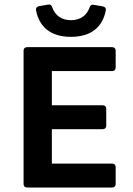

<svg xmlns="http://www.w3.org/2000/svg" viewBox="-20 -835 594 855"><path d="M140.6 -789.1C154.3 -715.8 205.1 -670.9 295.9 -670.9C386.7 -670.9 437.5 -715.8 451.2 -789.1C453.1 -798.8 447.3 -804.7 437.5 -806.6L397.5 -813.5C387.7 -815.4 381.8 -811.5 378.9 -801.8C367.2 -767.6 338.9 -745.1 295.9 -745.1C252.9 -745.1 224.6 -767.6 212.9 -801.8C210 -811.5 204.1 -816.4 194.3 -814.5L154.3 -807.6C144.5 -805.7 138.7 -799.8 140.6 -789.1ZM85 -609.4V-15.6C85 -5.9 90.8 0 100.6 0H479.5C489.3 0 495.1 -5.9 495.1 -15.6V-90.8C495.1 -100.6 489.3 -106.4 479.5 -106.4H210.9V-259.8H437.5C447.3 -259.8 453.1 -265.6 453.1 -275.4V-350.6C453.1 -360.4 447.3 -366.2 437.5 -366.2H210.9V-518.6H479.5C489.3 -518.6 495.1 -524.4 495.1 -534.2V-609.4C495.1 -619.1 489.3 -625 479.5 -625H100.6C90.8 -625 85 -619.1 85 -609.4Z"/></svg>

Font: Ed Sans Neue SemiBold
Style: Regular
Weight: 600
Designer: Stephen Hutchings
Version: Version 1.004;PS 001.004;hotconv 1.0.88;makeotf.lib2.5.64775